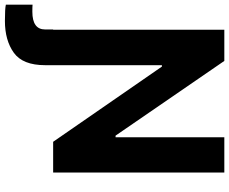

<svg xmlns="http://www.w3.org/2000/svg" viewBox="-124 -650 946 793"><g transform="rotate(90 349.5 -254.0)"><path d="M76.2 0V-707H205.1L513.7 -257.8H520.5V-707H666V0H539.1L228.5 -449.2H222.7V33.2Q222.7 125.5 171.4 162.4Q120.1 199.2 40 199.2Q-10.7 199.2 -27.3 195.3V85Q-18.6 85.9 2 85.9Q75.2 85.9 75.2 33.2V0Z"/></g></svg>

Font: Pretendard Std
Style: Bold
Weight: 700
Designer: Base glyphs from Inter by Rasmus Andersson; Hangeul glyphs from Noto Sans CJK(Source Han Sans) by Jang Soo-young and Kan
Foundry: Kil Hyung-jin
Version: Version 1.309